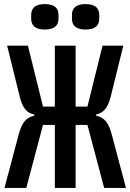

<svg xmlns="http://www.w3.org/2000/svg" viewBox="-20 -922 640 942"><path d="M249 0H351V-309H409L491 0H598L530 -256C513 -323 491 -346 452 -354V-360C485 -368 508 -388 523 -447L585 -698H483L409 -399H351V-698H249V-399H191L117 -698H15L77 -447C92 -388 113 -368 148 -360V-354C109 -346 87 -323 70 -256L2 0H109L191 -309H249ZM200 -777C249 -777 267 -799 267 -830V-849C267 -880 249 -902 200 -902C151 -902 133 -880 133 -849V-830C133 -799 151 -777 200 -777ZM400 -777C449 -777 467 -799 467 -830V-849C467 -880 449 -902 400 -902C351 -902 333 -880 333 -849V-830C333 -799 351 -777 400 -777Z"/></svg>

Font: IBM Mono Medium
Style: Regular
Weight: 500
Monospace: yes
Designer: Mike Abbink, Paul van der Laan, Pieter van Rosmalen
Foundry: Bold Monday
Version: Version 2.3